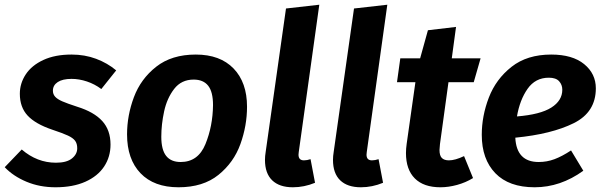

<svg xmlns="http://www.w3.org/2000/svg" viewBox="-34 -777 2556 813"><path d="M458 -479 395 -400Q367 -421 334 -432Q301 -443 269 -443Q231 -443 210.5 -429.5Q190 -416 190 -393Q190 -378 199.5 -367.5Q209 -357 229.5 -348Q250 -339 293 -325Q364 -303 399 -264.5Q434 -226 434 -165Q434 -113 407 -72Q380 -31 327.5 -7.5Q275 16 201 16Q134 16 78 -7.5Q22 -31 -14 -69L58 -144Q123 -88 203 -88Q248 -88 270.5 -106Q293 -124 293 -149Q293 -169 284 -181Q275 -193 253.5 -203Q232 -213 187 -228Q116 -252 83 -287.5Q50 -323 50 -380Q50 -424 75 -462Q100 -500 149.5 -523Q199 -546 269 -546Q325 -546 373 -528Q421 -510 458 -479Z M504 -208Q504 -288 533 -365.5Q562 -443 627.5 -494.5Q693 -546 795 -546Q898 -546 955 -487Q1012 -428 1012 -325Q1012 -245 984 -167Q956 -89 891 -36.5Q826 16 722 16Q618 16 561 -43.5Q504 -103 504 -208ZM868 -332Q868 -388 847.5 -414Q827 -440 786 -440Q734 -440 703.5 -400.5Q673 -361 661 -305.5Q649 -250 649 -198Q649 -143 669.5 -117Q690 -91 731 -91Q805 -91 836 -167Q867 -243 868 -332Z M1231 -133 1230 -122Q1230 -98 1253 -98Q1266 -98 1281 -103L1300 -3Q1254 16 1206 16Q1149 16 1118.5 -13.5Q1088 -43 1088 -100Q1088 -116 1091 -134L1177 -741L1318 -757Z M1519 -133 1518 -122Q1518 -98 1541 -98Q1554 -98 1569 -103L1588 -3Q1542 16 1494 16Q1437 16 1406.5 -13.5Q1376 -43 1376 -100Q1376 -116 1379 -134L1465 -741L1606 -757Z M1829 -167Q1827 -147 1827 -142Q1827 -118 1837 -108Q1847 -98 1867 -98Q1893 -98 1931 -116L1969 -23Q1938 -4 1901.5 6Q1865 16 1831 16Q1760 16 1722.5 -21.5Q1685 -59 1685 -129Q1685 -147 1688 -168L1725 -429H1647L1661 -530H1745L1778 -649L1897 -663L1879 -530H2001L1972 -429H1865Z M2148 -194Q2153 -91 2247 -91Q2282 -91 2314 -103Q2346 -115 2384 -140L2436 -54Q2339 16 2230 16Q2121 16 2063.5 -43.5Q2006 -103 2006 -206Q2006 -286 2036 -364Q2066 -442 2132 -494Q2198 -546 2300 -546Q2390 -546 2439.5 -505.5Q2489 -465 2489 -403Q2489 -302 2395.5 -255.5Q2302 -209 2148 -194ZM2347 -397Q2347 -418 2333.5 -433Q2320 -448 2290 -448Q2233 -448 2200 -401Q2167 -354 2155 -284Q2254 -292 2300.5 -321.5Q2347 -351 2347 -397Z"/></svg>

Font: Fira Sans SemiBold
Style: Italic
Weight: 600
Italic angle: -8°
Designer: bBox Type GmbH & Carrois Corporate GbR & Edenspiekermann AG
Foundry: bBox Type GmbH & Carrois Corporate GbR & Edenspiekermann AG
Version: Version 4.301